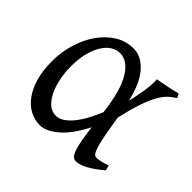

<svg xmlns="http://www.w3.org/2000/svg" viewBox="-122 -612 769 769"><g transform="rotate(45 262.5 -227.5)"><path d="M204.1 -57.6Q223.1 -57.6 241.2 -70.3Q259.3 -83 275.4 -103.8Q291.5 -124.5 305.2 -150.6Q318.8 -176.8 329.6 -203.1Q316.4 -313.5 284.4 -365.5Q252.4 -417.5 209 -417.5Q190.4 -417.5 172.4 -406.7Q154.3 -396 139.9 -374Q125.5 -352.1 116.5 -318.8Q107.4 -285.6 107.4 -240.7Q107.4 -206.1 114 -173.1Q120.6 -140.1 133.1 -114.5Q145.5 -88.9 163.3 -73.2Q181.2 -57.6 204.1 -57.6ZM498.5 -451.2Q480 -440.4 464.8 -425.3Q449.7 -410.2 436.3 -384.8Q422.9 -359.4 410.4 -321.8Q397.9 -284.2 385.3 -228.5Q391.6 -187.5 396.7 -158.7Q401.9 -129.9 406.5 -110.6Q411.1 -91.3 415.3 -79.8Q419.4 -68.4 423.3 -62.7Q427.2 -57.1 431.2 -55.4Q435.1 -53.7 439 -53.7Q446.8 -53.7 462.2 -56.9Q477.5 -60.1 495.1 -66.9Q496.1 -62.5 497.6 -57.6Q499 -52.7 501 -44.9Q467.3 -16.1 439 -0.7Q410.6 14.6 390.1 14.6Q379.9 14.6 372.6 7.3Q365.2 0 359.4 -16.6Q353.5 -33.2 348.6 -60.3Q343.8 -87.4 338.9 -127Q301.8 -54.2 261 -19.8Q220.2 14.6 186 14.6Q156.7 14.6 130.1 1Q103.5 -12.7 83.3 -39.8Q63 -66.9 51 -107.4Q39.1 -147.9 39.1 -201.2Q39.1 -253.9 54 -302.5Q68.8 -351.1 95 -387.9Q121.1 -424.8 156.7 -446.8Q192.4 -468.8 234.4 -468.8Q278.8 -468.8 314.7 -428.2Q350.6 -387.7 369.1 -307.1Q378.4 -346.2 384 -382.6Q389.6 -418.9 387.7 -447.3Q398.4 -449.2 411.1 -451.7Q423.8 -454.1 437.5 -456.8Q451.2 -459.5 464.4 -462.4Q477.5 -465.3 489.3 -468.8Q493.2 -463.4 494.6 -459Q496.1 -454.6 498.5 -451.2Z"/></g></svg>

Font: Gentium Unicode
Style: Regular
Weight: 400
Version: Version 1.009